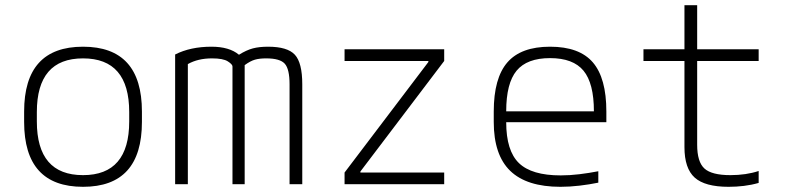

<svg xmlns="http://www.w3.org/2000/svg" viewBox="-20 -710 3040 740"><path d="M300 10Q73 10 73 -240V-280Q73 -530 300 -530Q527 -530 527 -280V-240Q527 10 300 10ZM300 -35Q478 -35 478 -242V-278Q478 -485 300 -485Q122 -485 122 -278V-242Q122 -35 300 -35Z M655 0V-500Q714 -530 795 -530Q864 -530 901 -499Q930 -517 954.5 -523.5Q979 -530 1013 -530Q1088 -530 1116.5 -499Q1145 -468 1145 -385V0H1096V-385Q1096 -444 1077.5 -464.5Q1059 -485 1006 -485Q980 -485 962.5 -480Q945 -475 923 -459V0H876V-454Q876 -462 858 -473.5Q840 -485 797 -485Q743 -485 704 -463V0Z M1308 0V-45L1631 -471V-475H1308V-520H1692V-475L1369 -49V-45H1692V0Z M2140 10Q2010 10 1946.5 -51.5Q1883 -113 1883 -240V-280Q1883 -409 1935.5 -469.5Q1988 -530 2100 -530Q2213 -530 2265 -469.5Q2317 -409 2317 -280V-239H1931Q1931 -129 1980 -81.5Q2029 -34 2141 -34Q2176 -34 2213 -38.5Q2250 -43 2286 -50V-6Q2252 1 2214 5.5Q2176 10 2140 10ZM1931 -281H2269Q2269 -389 2229 -437.5Q2189 -486 2100 -486Q2011 -486 1971 -437.5Q1931 -389 1931 -281Z M2788 10Q2697 10 2657.5 -25.5Q2618 -61 2618 -143V-475H2460V-520H2618V-690H2667V-520H2904V-475H2667V-152Q2667 -86 2695 -60.5Q2723 -35 2795 -35Q2856 -35 2904 -51V-5Q2876 3 2847 6.5Q2818 10 2788 10Z"/></svg>

Font: M PLUS Code Latin 60 Light
Style: Regular
Weight: 300
Width: 7
Monospace: yes
Designer: Coji Morishita
Foundry: UNDERFOREST DESIGN
Version: Version 1.005; ttfautohint (v1.8.3)